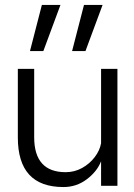

<svg xmlns="http://www.w3.org/2000/svg" viewBox="-20 -750 541 775"><path d="M454 -472V0H388V-99Q372 -58 330.5 -26.5Q289 5 236 5Q52 5 52 -195V-472H118V-196Q118 -55 245 -55Q281 -55 311.5 -72Q342 -89 362.5 -116Q383 -143 388 -172V-472ZM271 -544 319 -730H394L325 -544ZM101 -544 149 -730H224L155 -544Z"/></svg>

Font: Lil Grotesk
Style: Regular
Weight: 400
Designer: Bastien Sozeau
Foundry: NBR — Bastien Sozeau
Version: Version 4.002; ttfautohint (v1.8.4.7-5d5b)